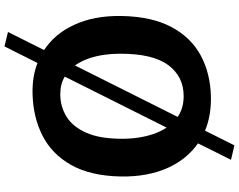

<svg xmlns="http://www.w3.org/2000/svg" viewBox="-120 -790 1018 817"><g transform="rotate(-90 388.5 -381.0)"><path d="M385.5 8Q305 9.5 241.5 -17L179 108L117.5 93.5L187.5 -47Q121 -93.5 84.5 -172.5Q44.5 -260 46.5 -375.5Q49 -504.5 95.5 -586.8Q142 -669 221 -709Q300 -749 400 -751Q471.5 -752.5 529.5 -730L600 -870.5L661.5 -855.5L584.5 -702Q654 -656 691.5 -574.5Q731.5 -489 729.5 -372.5Q727 -243.5 682.5 -160Q638 -76.5 561.2 -35.2Q484.5 6 385.5 8ZM388.5 -108Q471.5 -108 520.2 -173.2Q569 -238.5 569 -377.5Q569 -450.5 550 -508Q538 -544 519 -570.5L300 -133.5Q337 -108 388.5 -108ZM396.5 -633Q345 -633 302 -607Q259 -581 233 -523.2Q207 -465.5 207 -370Q207 -297 227 -237.5Q238 -205.5 254.5 -180.5L471.5 -614Q439.5 -633 396.5 -633Z"/></g></svg>

Font: Koeln Type Sans
Style: Bold
Weight: 700
Designer: Eben Sorkin
Foundry: Eben Sorkin
Version: Version 2.001